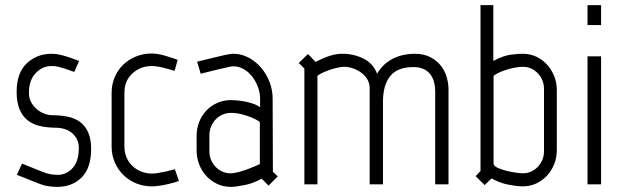

<svg xmlns="http://www.w3.org/2000/svg" viewBox="-20 -720 2432 750"><path d="M336 -138Q336 -64 299 -27Q262 10 204 10Q186 10 167 7Q148 4 129 -4L46 -37L66 -81L148 -48Q163 -42 177.5 -39.5Q192 -37 205 -37Q240 -37 264 -64Q288 -91 288 -142Q288 -163 279.5 -178Q271 -193 258.5 -202.5Q246 -212 230.5 -216.5Q215 -221 202 -221Q166 -221 137 -227.5Q108 -234 87.5 -250.5Q67 -267 56 -294Q45 -321 45 -362Q45 -435 84.5 -472.5Q124 -510 182 -510Q199 -510 217.5 -505.5Q236 -501 256 -494L289 -482L270 -439Q246 -448 231.5 -452.5Q217 -457 208.5 -459Q200 -461 195.5 -461.5Q191 -462 186 -462H181Q146 -462 119.5 -434.5Q93 -407 93 -357Q93 -336 102 -320Q111 -304 125 -292.5Q139 -281 154.5 -275.5Q170 -270 184 -270Q215 -270 243 -264.5Q271 -259 291.5 -244.5Q312 -230 324 -204Q336 -178 336 -138Z M466 -148Q466 -124 474.5 -104.5Q483 -85 498 -71Q513 -57 532.5 -49.5Q552 -42 574 -42Q584 -42 599 -44.5Q614 -47 628 -50Q645 -54 663 -59L679 -13Q659 -6 641 -2Q625 2 606.5 5Q588 8 574 8Q541 8 512.5 -3.5Q484 -15 462.5 -36Q441 -57 428.5 -85.5Q416 -114 416 -148V-357Q416 -391 428.5 -419.5Q441 -448 462 -468Q483 -488 511.5 -499.5Q540 -511 573 -511Q589 -511 606.5 -507Q624 -503 639 -498Q657 -493 674 -486L662 -443Q647 -448 631 -452Q617 -456 602 -459Q587 -462 573 -462Q529 -462 497.5 -433.5Q466 -405 466 -357Z M995 -243Q995 -244 986 -249.5Q977 -255 961.5 -261.5Q946 -268 925 -273.5Q904 -279 881 -279Q864 -279 848.5 -272Q833 -265 822 -253Q811 -241 804.5 -225.5Q798 -210 798 -192V-129Q798 -111 804.5 -95.5Q811 -80 822 -68.5Q833 -57 848 -50Q863 -43 880 -43Q895 -43 914.5 -48.5Q934 -54 952 -61Q973 -69 995 -79ZM1046 -49 1065 -31 1029 5 1002 -22Q970 -4 935.5 3Q901 10 881 10Q853 10 828.5 -1.5Q804 -13 786 -32.5Q768 -52 758 -78Q748 -104 748 -133V-189Q748 -218 758 -243.5Q768 -269 786 -288Q804 -307 828.5 -318Q853 -329 881 -329Q888 -329 902.5 -328Q917 -327 933.5 -324Q950 -321 967 -315.5Q984 -310 996 -301V-335Q996 -358 987.5 -380.5Q979 -403 965 -421Q951 -439 932 -450Q913 -461 891 -461Q883 -461 862.5 -456Q842 -451 820 -446Q794 -440 764 -432L750 -479Q783 -487 811 -494Q835 -500 858 -505Q881 -510 891 -510Q923 -510 951 -495Q979 -480 1000 -455.5Q1021 -431 1033 -399.5Q1045 -368 1045 -335Z M1424 -376Q1424 -394 1415.5 -409Q1407 -424 1392.5 -435Q1378 -446 1360 -452.5Q1342 -459 1324 -459Q1315 -459 1300.5 -456Q1286 -453 1271 -448Q1256 -443 1242.5 -437Q1229 -431 1220 -424V0H1169V-452L1147 -474L1183 -509L1213 -478Q1239 -492 1265.5 -501Q1292 -510 1317 -510Q1362 -510 1400 -491Q1438 -472 1453 -432Q1467 -456 1485 -471Q1503 -486 1522.5 -494.5Q1542 -503 1561.5 -506.5Q1581 -510 1599 -510Q1635 -510 1660.5 -497Q1686 -484 1702 -463.5Q1718 -443 1725 -418.5Q1732 -394 1732 -370V0H1680V-363Q1680 -382 1675.5 -399Q1671 -416 1661.5 -429Q1652 -442 1635.5 -450Q1619 -458 1595 -458Q1532 -458 1504 -422.5Q1476 -387 1476 -323V0H1424Z M1908 -79Q1911 -70 1926 -63.5Q1941 -57 1959.5 -52.5Q1978 -48 1996 -45.5Q2014 -43 2023 -43Q2040 -43 2055 -50Q2070 -57 2081 -68.5Q2092 -80 2098.5 -95.5Q2105 -111 2105 -129V-372Q2105 -408 2081 -433.5Q2057 -459 2022 -459Q2013 -459 1998.5 -457Q1984 -455 1968 -450.5Q1952 -446 1936 -439.5Q1920 -433 1908 -424ZM1907 -482Q1947 -503 1976 -506.5Q2005 -510 2022 -510Q2050 -510 2074 -499Q2098 -488 2116 -468.5Q2134 -449 2144.5 -423.5Q2155 -398 2155 -369V-133Q2155 -104 2144.5 -78Q2134 -52 2116 -33Q2098 -14 2074 -3Q2050 8 2022 8Q2000 8 1966.5 1.5Q1933 -5 1900 -23L1873 3L1838 -32L1857 -52V-700H1907Z M2275 -700H2328V-622H2275ZM2275 -500H2328V0H2275Z"/></svg>

Font: Marvel
Style: Regular
Weight: 400
Designer: Carolina Trebol
Foundry: Carolina Trebol
Version: Version 1.001